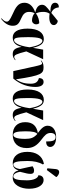

<svg xmlns="http://www.w3.org/2000/svg" viewBox="1162 -2026 1083 3446"><g transform="rotate(90 1703.0 -302.5)"><path d="M316 219C400 156 442 86 442 11C442 -75 400 -104 306 -144C232 -176 193 -215 193 -283C193 -324 203 -363 219 -384C250 -347 314 -336 346 -336C386 -336 416 -369 416 -410C416 -437 407 -454 395 -466C355 -466 275 -452 222 -405C201 -439 193 -493 193 -536C193 -575 198 -613 225 -652C338 -633 430 -660 430 -727C430 -765 395 -795 355 -799C316 -770 260 -723 211 -682C129 -714 118 -774 112 -816C60 -822 29 -790 29 -750C29 -704 66 -663 192 -667C101 -599 65 -566 65 -517C65 -457 108 -415 201 -395V-393C76 -351 29 -276 29 -200C29 -86 112 -42 245 18C335 59 368 84 368 116C368 149 349 172 307 213Z M652 10C743 10 794 -46 819 -143H822C844 -18 884 10 953 10C993 10 1025 -4 1060 -33L1055 -40C1034 -25 1018 -17 1001 -17C969 -17 949 -51 902 -234L1042 -536H870L839 -358H836C799 -516 745 -548 679 -548C571 -548 493 -454 493 -257C493 -65 563 10 652 10ZM701 -14C663 -14 646 -50 646 -264C646 -471 676 -522 714 -522C753 -522 804 -452 828 -290C797 -74 739 -14 701 -14Z M1256 0H1390C1503 -136 1540 -274 1540 -398C1540 -490 1508 -544 1450 -544C1417 -544 1381 -527 1381 -460C1439 -444 1482 -411 1482 -316C1482 -226 1467 -136 1403 -48C1333 -516 1300 -543 1182 -543C1119 -543 1089 -521 1064 -500L1069 -493C1091 -511 1106 -516 1116 -516C1151 -516 1149 -478 1256 0Z M1745 10C1836 10 1887 -46 1912 -143H1915C1937 -18 1977 10 2046 10C2086 10 2118 -4 2153 -33L2148 -40C2127 -25 2111 -17 2094 -17C2062 -17 2042 -51 1995 -234L2135 -536H1963L1932 -358H1929C1892 -516 1838 -548 1772 -548C1664 -548 1586 -454 1586 -257C1586 -65 1656 10 1745 10ZM1794 -14C1756 -14 1739 -50 1739 -264C1739 -471 1769 -522 1807 -522C1846 -522 1897 -452 1921 -290C1890 -74 1832 -14 1794 -14Z M2398 10C2542 10 2637 -78 2637 -240C2637 -353 2593 -424 2486 -505C2407 -565 2366 -601 2366 -668C2366 -733 2398 -760 2439 -760C2502 -760 2519 -709 2519 -589C2578 -589 2617 -614 2617 -663C2617 -711 2575 -769 2439 -769C2323 -769 2236 -714 2236 -617C2236 -554 2278 -507 2366 -441C2244 -419 2172 -354 2172 -214C2172 -71 2260 10 2398 10ZM2401 0C2359 0 2336 -54 2336 -217C2336 -349 2351 -406 2383 -432C2454 -368 2472 -314 2472 -212C2472 -53 2440 0 2401 0Z M3031 -602 3155 -767V-779C3100 -836 3022 -847 3014 -762L3000 -612ZM2907 10C2985 10 3021 -34 3038 -96C3053 -35 3085 10 3167 10C3301 10 3367 -136 3367 -282C3367 -460 3291 -544 3213 -544C3152 -544 3127 -505 3124 -451C3176 -445 3216 -368 3216 -245C3216 -83 3197 0 3146 0C3120 0 3079 -23 3063 -121C3094 -242 3100 -266 3100 -315C3100 -350 3083 -373 3040 -373C3009 -373 2989 -362 2964 -347C2973 -301 2985 -240 3013 -121C3003 -37 2963 0 2932 0C2891 0 2869 -61 2869 -256C2869 -368 2889 -460 2931 -531L2919 -550C2769 -521 2705 -400 2705 -252C2705 -91 2781 10 2907 10Z"/></g></svg>

Font: Noto Serif Display ExtraCondensed Black
Style: Regular
Weight: 900
Width: 2
Designer: Monotype Design Team
Foundry: Monotype Imaging Inc.
Version: Version 2.009